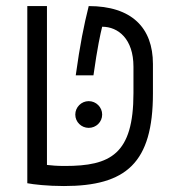

<svg xmlns="http://www.w3.org/2000/svg" viewBox="-20 -606 626 635"><path d="M191.4 9.3C397.5 9.3 485.8 -67.4 485.8 -296.9V-394.5C485.8 -514.2 415.5 -585.9 273.4 -585.9C257.3 -521.5 244.6 -458.5 230.5 -356.9H289.1C302.2 -450.2 312 -493.7 317.9 -517.6C371.1 -517.6 421.4 -477.1 421.4 -385.3V-297.9C421.4 -95.7 345.2 -57.1 194.8 -57.1C169.4 -57.1 150.4 -58.6 135.3 -60.5V-585.9H70.3V0C90.3 3.9 137.2 9.3 191.4 9.3ZM273.4 -183.1C297.9 -183.1 317.9 -202.6 317.9 -227.1C317.9 -251.5 297.9 -271.5 273.4 -271.5C249 -271.5 229 -251.5 229 -227.1C229 -202.6 249 -183.1 273.4 -183.1Z"/></svg>

Font: Cascadia Code PL Light
Style: Regular
Weight: 300
Monospace: yes
Designer: Aaron Bell
Foundry: Saja Typeworks
Version: Version 2404.023